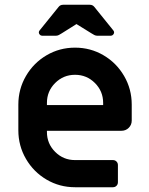

<svg xmlns="http://www.w3.org/2000/svg" viewBox="-20 -786 625 806"><path d="M57 -239V-347Q57 -412 89 -467Q121 -522 175.5 -554Q230 -586 295 -586Q360 -586 414.5 -554Q469 -522 501 -467Q533 -412 533 -347V-280Q533 -262 520.5 -249.5Q508 -237 490 -237H177V-232Q177 -183 211.5 -148.5Q246 -114 295 -114H454Q463 -114 469 -108Q475 -102 475 -93V-21Q475 -12 469 -6Q463 0 454 0H295Q230 0 175.5 -32Q121 -64 89 -119Q57 -174 57 -239ZM413 -345V-354Q413 -403 378.5 -437.5Q344 -472 295 -472Q246 -472 211.5 -437.5Q177 -403 177 -354V-345ZM143 -650Q143 -654 146 -658L226 -757Q233 -766 245 -766H357Q369 -766 376 -757L456 -658Q459 -654 459 -650Q459 -645 455 -640.5Q451 -636 445 -636H388Q382 -636 376 -639Q370 -642 364 -646L301 -685L239 -646Q233 -642 227 -639Q221 -636 215 -636H157Q151 -636 147 -640.5Q143 -645 143 -650Z"/></svg>

Font: Miriam Libre
Style: Bold
Weight: 700
Designer: Michal Sahar
Foundry: Hagilda
Version: Version 1.001